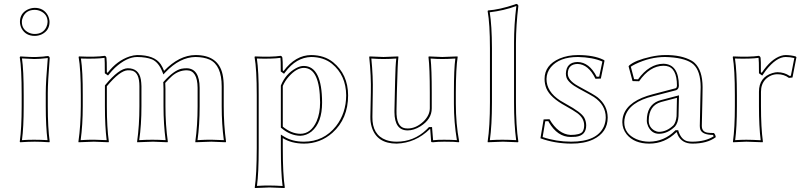

<svg xmlns="http://www.w3.org/2000/svg" viewBox="-20 -718 4076 973"><path d="M89.8 -234.9Q89.8 -374 80.1 -428.2L83 -432.1Q89.8 -432.1 107.4 -430.7Q138.2 -428.7 153.8 -429.2Q158.7 -429.2 163.3 -429.2Q168 -429.2 172.4 -429.7Q176.8 -430.2 180.9 -430.2Q185.1 -430.2 189.9 -430.7Q194.8 -431.2 197.5 -431.2Q200.2 -431.2 205.1 -432.1Q210 -433.1 211.4 -433.1Q212.9 -433.1 217.8 -433.6L223.1 -434.1Q231.4 -432.1 231.9 -423.8Q222.2 -301.3 222.2 -246.1V-180.2Q222.2 -70.8 231.9 0L230 2.9Q184.1 0 155.8 0Q125.5 0 82 2.9L80.1 0Q89.8 -68.4 89.8 -180.2ZM81.1 -606.9Q81.1 -650.4 120.6 -669.9Q137.7 -677.7 155.8 -678.2Q201.2 -678.2 222.2 -640.6Q230.5 -624.5 231 -606.9Q231 -563.5 191.4 -543.9Q174.3 -536.1 155.8 -536.1Q110.4 -536.1 89.8 -573.2Q81.5 -589.4 81.1 -606.9ZM100.1 -234.9V-180.2Q100.1 -72.3 91.3 -7.8Q126.5 -10.3 155.8 -9.8Q186 -9.8 220.7 -7.8Q211.9 -76.7 211.9 -180.2V-246.1Q211.9 -304.2 222.2 -423.8Q180.2 -418.9 153.8 -418.9Q143.6 -418.9 91.3 -421.9Q100.1 -364.3 100.1 -234.9ZM90.8 -606.9Q90.8 -568.8 126.5 -552.2Q140.6 -545.9 155.8 -545.9Q197.8 -545.9 214.8 -580.6Q220.7 -593.3 221.2 -606.9Q221.2 -645 185.5 -661.6Q171.4 -668 155.8 -668Q113.8 -668 97.2 -633.3Q90.8 -620.1 90.8 -606.9Z M525.4 -349.1Q573.2 -411.1 637.2 -432.1Q657.7 -438.5 674.8 -439Q762.7 -439 794.4 -392.6Q803.7 -378.9 811.5 -358.9Q888.2 -438.5 970.7 -439Q1086.4 -439 1107.9 -341.3Q1113.8 -314.5 1113.8 -279.8V-180.2Q1113.8 -85 1125.5 0L1123.5 2.9Q1122.1 2.9 1050.8 0L970.7 2.9L969.7 0Q981.4 -82 981.4 -180.2V-272.9Q980.5 -361.3 926.8 -361.8Q885.7 -361.8 852.1 -333Q836.9 -319.3 817.4 -297.9Q818.4 -284.7 818.4 -268.1V-180.2Q818.4 -85 830.6 0L828.6 2.9Q827.1 2.9 755.4 0L675.8 2.9L674.8 0Q686.5 -82 686.5 -180.2V-280.8Q686.5 -348.6 651.4 -359.4Q641.1 -362.3 627.4 -361.8Q587.4 -360.4 521.5 -280.8V-180.2Q521.5 -70.8 531.7 0L529.8 2.9Q528.3 2.9 455.6 0L378.4 2.9L377.4 0Q389.2 -82 389.6 -180.2V-234.9Q389.6 -367.7 378.4 -429.2L380.4 -432.1Q465.8 -428.2 510.7 -435.1Q518.1 -433.1 519.5 -424.8Q521.5 -413.6 521.5 -352.1ZM533.7 -342.8 527.3 -335.4 511.2 -346.7V-352.1Q511.2 -412.6 509.8 -423.3V-424.3L509.3 -424.8Q467.8 -418.9 390.1 -421.4Q399.9 -356.9 399.4 -234.9V-180.2Q399.4 -84.5 388.7 -7.8Q427.7 -10.3 455.6 -10Q483.4 -9.8 520.5 -7.8Q511.7 -76.7 511.7 -180.2V-284.7L513.7 -287.6Q583.5 -371.6 627.4 -372.1Q683.6 -372.1 693.8 -315.4Q696.3 -299.8 696.8 -280.8V-180.2Q696.8 -84.5 685.5 -7.8Q727.1 -10.3 755.4 -9.8Q783.2 -9.8 819.3 -7.8Q808.6 -88.9 808.6 -180.2V-268.1Q808.6 -286.6 807.6 -297.4L807.1 -301.3L810.1 -304.7Q861.3 -361.3 899.4 -369.6Q912.1 -372.1 926.8 -372.1Q991.2 -370.1 991.7 -272.9V-180.2Q991.7 -84.5 981 -7.8Q1022.9 -10.3 1050.5 -10Q1078.1 -9.8 1114.3 -7.8Q1103.5 -88.9 1103.5 -180.2V-279.8Q1103.5 -387.7 1042 -416Q1013.2 -428.7 970.7 -429.2Q891.6 -428.2 818.8 -352.1L808.1 -340.8L802.2 -355.5Q783.2 -402.8 750.5 -417Q722.2 -428.7 674.8 -429.2Q622.6 -429.2 562.5 -374.5Q546.4 -358.9 533.7 -342.8Z M1417 -357.9Q1477.1 -438.5 1557.1 -439Q1623.5 -438.5 1668 -402.8Q1743.7 -340.8 1744.1 -234.9Q1744.1 -116.2 1664.6 -44.9Q1602.5 9.8 1520 9.8Q1456.5 9.3 1413.1 -18.1V32.2Q1413.1 165.5 1423.3 231.9L1421.4 234.9Q1419.9 234.9 1346.2 231.9L1272 234.9L1271 231.9Q1280.8 168 1281.2 32.2V-234.9Q1281.2 -367.7 1270 -429.2L1272 -432.1Q1357.4 -428.2 1402.3 -435.1Q1409.7 -433.1 1411.1 -424.8Q1413.1 -413.6 1413.1 -360.8ZM1413.1 -282.2V-76.2Q1456.5 -40.5 1502 -40Q1555.7 -40 1584.5 -103.5Q1602.1 -144 1602.1 -198.2Q1601.1 -373 1520 -374Q1482.9 -374 1443.4 -329.6Q1423.8 -307.6 1413.1 -282.2ZM1425.3 -352.1 1419.4 -344.2 1402.8 -356V-360.8Q1402.8 -412.6 1401.4 -423.3V-424.3L1400.9 -424.8Q1359.4 -418.9 1281.7 -421.4Q1291.5 -356.9 1291 -234.9V32.2Q1291 161.1 1282.2 224.1Q1318.8 221.7 1346.2 222.2Q1374.5 222.2 1412.1 224.6Q1403.3 157.2 1403.3 32.2V-36.1L1418.5 -26.4Q1460.9 0 1520 0Q1620.6 0 1683.1 -79.1Q1733.9 -144.5 1734.4 -234.9Q1733.4 -336.9 1662.1 -395Q1620.1 -428.7 1557.1 -429.2Q1481 -427.2 1425.3 -352.1ZM1403.3 -284.2 1403.8 -285.6Q1427.7 -343.8 1479.5 -372.1Q1501.5 -384.3 1520 -383.8Q1611.8 -382.3 1612.3 -198.2Q1612.3 -96.2 1558.6 -51.3Q1532.7 -30.8 1502 -29.8Q1451.7 -30.8 1406.7 -68.4L1403.3 -71.3Z M2158.2 -64Q2085.9 6.8 1990.2 9.8Q1889.6 9.8 1863.8 -74.2Q1856.4 -98.6 1856.9 -126L1859.4 -249Q1861.3 -332 1851.1 -429.2L1853 -432.1Q1854.5 -432.1 1923.3 -429.2L1998 -432.1L1999 -429.2Q1995.1 -402.3 1991.7 -265.1Q1991.2 -256.3 1991.2 -249L1989.3 -159.2Q1987.3 -75.2 2032.7 -67.9Q2039.1 -66.9 2045.9 -66.9Q2088.9 -66.9 2127 -103.5Q2157.7 -133.8 2158.2 -168.9V-249Q2158.2 -373.5 2151.4 -429.2L2153.3 -432.1Q2154.8 -432.1 2221.2 -429.2L2298.3 -432.1L2299.3 -429.2Q2290.5 -375 2290 -249V-191.9Q2290 -91.3 2307.1 0L2305.2 2.9Q2285.6 0 2231.4 0Q2197.8 0 2174.3 2.9Q2165.5 2.9 2165 0L2160.2 -64ZM2150.9 -70.8 2153.8 -74.2H2169.4L2174.8 -7.3Q2200.7 -10.3 2231.4 -9.8Q2265.6 -9.8 2295.4 -7.8Q2280.3 -98.6 2280.3 -191.9V-249Q2280.3 -370.6 2287.6 -421.4Q2248.5 -418.9 2221.2 -418.9Q2193.8 -418.9 2162.1 -421.4Q2168 -367.2 2168 -249V-168.9Q2168 -113.8 2110.4 -77.6Q2077.1 -57.1 2045.9 -57.1Q1979.5 -57.1 1979 -149.4Q1979 -154.8 1979 -159.2L1981 -249.5Q1981.9 -271.5 1982.4 -310.5Q1983.9 -387.2 1988.3 -421.4Q1951.2 -418.9 1923.3 -418.9Q1896 -418.9 1861.8 -421.4Q1871.1 -329.1 1869.1 -249L1867.2 -126Q1865.7 -34.2 1937 -8.3Q1960.9 0 1990.2 0Q2076.7 0 2140.6 -60.5Q2146.5 -65.9 2150.9 -70.8Z M2462.9 -200.2V-474.1Q2462.9 -595.7 2451.2 -662.1L2453.1 -665Q2512.2 -669.4 2587.4 -694.8Q2592.8 -696.8 2596.2 -698.2Q2606 -696.3 2606.9 -688Q2595.2 -591.8 2594.7 -500V-200.2Q2594.7 -80.6 2606.9 0L2605 2.9Q2603.5 2.9 2528.8 0L2452.1 2.9L2451.2 0Q2462.9 -76.7 2462.9 -200.2ZM2473.1 -200.2Q2473.1 -83 2462.4 -7.8Q2501.5 -10.3 2528.8 -9.8Q2557.1 -9.8 2595.7 -7.8Q2585 -87.4 2585 -200.2V-500Q2585 -593.3 2596.7 -687.5Q2533.2 -664.1 2461.9 -655.8Q2472.7 -587.4 2473.1 -474.1Z M2734.9 -112.8 2764.6 -113.8Q2809.1 -37.6 2871.6 -34.2Q2920.4 -34.2 2932.6 -51.3Q2940.4 -63.5 2940.4 -83Q2940.4 -118.7 2905.8 -144.5Q2886.2 -158.7 2845.7 -181.2Q2768.6 -223.1 2749 -269.5Q2739.7 -292.5 2739.7 -317.9Q2739.7 -388.2 2815.9 -421.4Q2857.4 -439 2908.7 -439Q2988.3 -439 3037.1 -415.5Q3040 -414.1 3041.5 -413.1L3043.5 -410.2L3024.9 -319.8L2997.6 -318.8Q2961.9 -392.6 2906.7 -394Q2858.4 -392.6 2857.4 -345.2Q2857.4 -312 2906.2 -284.2Q2911.6 -281.2 2917.5 -277.8Q2991.7 -238.3 3008.8 -224.6Q3059.1 -183.6 3059.6 -122.1Q3059.6 -46.9 2985.8 -11.2Q2939.9 10.3 2874.5 9.8Q2791 9.3 2718.8 -17.1ZM2743.2 -103.5 2730 -23.4Q2799.3 0 2874.5 0Q3005.9 0 3040.5 -77.6Q3049.3 -99.1 3049.8 -122.1Q3049.8 -186.5 2989.3 -226.6Q2975.1 -235.8 2913.1 -269Q2861.3 -296.9 2851.1 -324.2Q2847.7 -334.5 2847.7 -345.2Q2850.1 -402.8 2906.7 -403.8Q2966.3 -402.8 3003.9 -329.1L3016.6 -329.6L3032.7 -406.2Q2983.4 -427.7 2908.7 -429.2Q2814.9 -429.2 2771.5 -377.4Q2750 -351.1 2749.5 -317.9Q2749.5 -253.4 2818.8 -208.5Q2832.5 -199.7 2850.6 -189.9Q2924.8 -149.4 2940.4 -122.6Q2950.2 -105 2950.7 -83Q2950.7 -30.8 2897.5 -24.9Q2887.7 -23.9 2871.6 -23.9Q2805.2 -23.9 2761.2 -99.1Q2759.8 -102.1 2758.8 -104Z M3536.6 -80.1Q3536.6 -50.8 3564.5 -45.9Q3576.2 -43.9 3597.7 -43.9Q3605.5 -36.6 3607.4 -22.9Q3564 9.8 3488.8 9.8Q3435.1 9.8 3414.6 -34.7Q3411.6 -41.5 3409.7 -47.9H3407.7Q3349.1 9.8 3270.5 9.8Q3194.3 9.8 3155.8 -37.1Q3134.3 -64 3133.8 -98.1Q3133.8 -180.2 3234.4 -222.7Q3259.3 -232.9 3287.6 -240.2L3404.8 -271Q3410.2 -274.4 3410.6 -283.2Q3410.6 -375.5 3356.4 -383.8Q3349.1 -384.8 3341.8 -384.8Q3272.5 -383.8 3218.8 -306.2L3185.5 -307.1L3165.5 -381.8L3168.5 -386.2Q3198.7 -412.6 3277.3 -430.2Q3317.4 -439 3350.6 -439Q3433.6 -439.9 3485.4 -410.2Q3494.6 -404.8 3500.5 -398.9Q3540 -361.8 3540.5 -276.9Q3540.5 -272.5 3539.6 -215.8Q3536.6 -98.6 3536.6 -80.1ZM3410.6 -222.2 3330.6 -201.2Q3268.1 -183.6 3267.6 -106.9Q3267.6 -74.2 3295.4 -57.1Q3307.6 -50.3 3319.8 -49.8Q3360.4 -50.8 3393.6 -84Q3405.8 -100.1 3408.7 -128.9ZM3526.4 -80.1Q3526.4 -98.1 3529.3 -217.8Q3530.8 -272.5 3530.8 -276.9Q3530.3 -358.4 3494.1 -391.6Q3459.5 -422.4 3373.5 -428.2Q3360.8 -429.2 3350.6 -429.2Q3274.4 -429.2 3199.7 -393.1Q3184.6 -385.7 3176.8 -379.9L3193.4 -316.9L3213.4 -315.9Q3270 -394 3341.8 -395Q3419.9 -393.1 3420.4 -283.2Q3419.4 -266.6 3407.7 -261.7V-261.2L3290 -230.5Q3168.9 -201.2 3147.5 -126Q3143.6 -111.8 3143.6 -98.1Q3143.6 -40.5 3204.1 -13.2Q3234.9 0 3270.5 0Q3345.7 -1 3400.4 -55.2L3403.3 -58.1H3417L3418.9 -51.3Q3433.1 -9.8 3463.4 -2.4Q3474.6 0 3488.8 0Q3555.2 -0.5 3596.7 -27.3Q3595.2 -31.2 3593.3 -34.2Q3538.1 -34.7 3528.8 -62.5Q3526.4 -70.8 3526.4 -80.1ZM3420.9 -234.9 3418.5 -128.9Q3416.5 -96.2 3400.9 -77.1Q3363.3 -40.5 3319.8 -40Q3282.7 -40 3264.6 -77.6Q3257.8 -92.8 3257.8 -106.9Q3257.8 -183.1 3315.9 -206.5Q3322.3 -209 3328.1 -210.4Z M3840.3 -349.1Q3886.7 -418.5 3938 -435.1Q3950.7 -439 3961.4 -439Q3989.3 -438.5 4012.2 -432.1L4016.1 -428.2L3996.1 -325.2L3978 -323.2Q3953.1 -341.8 3920.4 -341.8Q3885.7 -341.8 3859.4 -315.9Q3836.4 -291.5 3836.4 -252.9V-180.2Q3836.4 -70.8 3846.2 0L3844.2 2.9Q3842.8 2.9 3762.2 0L3695.3 2.9L3694.3 0Q3704.1 -68.4 3704.1 -180.2V-234.9Q3704.1 -367.7 3693.4 -429.2L3695.3 -432.1Q3780.8 -428.2 3825.2 -435.1Q3832.5 -433.1 3834.5 -424.8Q3836.4 -413.6 3835.9 -352.1ZM3848.6 -343.3 3842.8 -335 3826.2 -346.7V-352.1Q3826.2 -412.6 3824.2 -423.3V-424.3V-424.8Q3782.7 -418.9 3704.6 -421.4Q3714.4 -356.9 3714.4 -234.9V-180.2Q3714.4 -72.3 3705.6 -7.8Q3735.8 -9.8 3762.2 -9.8Q3791 -9.8 3835 -7.3Q3826.2 -76.2 3826.2 -180.2V-252.9Q3826.2 -326.7 3894.5 -347.7Q3909.2 -352.1 3920.4 -352.1Q3955.1 -351.6 3981 -333.5L3987.8 -334L4005.4 -423.8Q3984.4 -429.2 3961.4 -429.2Q3915 -429.2 3861.3 -361.3Q3854.5 -351.6 3848.6 -343.3Z"/></svg>

Font: Linux Biolinum Outline O
Style: Bold
Weight: 700
Designer: Philipp H. Poll
Foundry: Philipp H. Poll
Version: Version 0.9.2